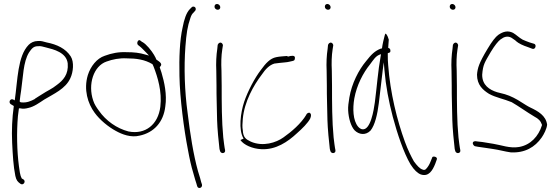

<svg xmlns="http://www.w3.org/2000/svg" viewBox="-20 -729 2803 964"><path d="M34 -206 49 -197V-194C41 -137 38 -75 41 -12C44 49 47 105 57 154C62 177 69 184 83 194C97 204 112 182 98 172L89 167V166C80 151 78 125 75 105C65 30 63 -65 70 -146L75 -185H82C94 -182 108 -183 122 -187C151 -193 179 -214 202 -229C250 -258 309 -283 333 -336C348 -367 353 -418 335 -446C310 -485 266 -506 214 -516C199 -520 186 -525 169 -523C151 -523 135 -515 124 -504C68 -447 69 -328 54 -225L47 -229C31 -237 21 -215 34 -206ZM79 -219V-222C81 -239 83 -257 86 -274C96 -340 96 -418 126 -466C138 -483 147 -497 170 -497C186 -499 196 -494 210 -491C250 -481 313 -466 320 -411C325 -355 296 -325 266 -303C242 -283 215 -272 193 -257C181 -249 168 -242 155 -233V-232C136 -222 115 -212 87 -215C84 -215 81 -216 79 -219ZM86 -210H87ZM170 -497C170 -497 169 -497 169 -497C169 -497 170 -497 170 -497ZM266 -298Z M421 -352C399 -279 421 -209 455 -163C481 -127 524 -92 561 -72C593 -54 638 -37 681 -48C752 -63 801 -115 810 -195C819 -254 805 -317 791 -364L782 -391L784 -394C801 -411 773 -423 765 -430C762 -438 759 -444 755 -450V-451C740 -476 715 -507 695 -518H694L685 -525C675 -535 663 -513 673 -503L682 -496C689 -491 704 -475 715 -464L728 -450L710 -455C681 -464 651 -467 617 -467C576 -469 541 -462 506 -449C466 -436 435 -396 421 -352ZM448 -224C420 -306 450 -398 515 -420C545 -431 580 -438 616 -436C664 -436 707 -430 745 -407L746 -406L751 -395C772 -341 794 -269 785 -193C774 -104 710 -52 625 -69C567 -84 512 -122 476 -174C465 -189 454 -205 448 -224ZM682 -496C682 -496 681 -496 681 -496C681 -496 682 -496 682 -496ZM785 -410Z M881 -348C883 -235 904 -77 923 20C932 70 941 109 950 138C958 167 963 184 966 192L970 206C975 222 998 215 994 197L990 185C988 176 983 158 974 130C951 47 935 -54 922 -162C907 -271 903 -390 911 -496C916 -560 921 -596 936 -639C940 -651 944 -659 951 -665L959 -674C961 -676 963 -679 963 -683C963 -691 958 -696 950 -696C946 -696 944 -694 942 -692L933 -683C915 -665 904 -629 897 -592C882 -526 879 -440 881 -348Z M1057 -695C1057 -687 1065 -680 1073 -680C1081 -680 1086 -685 1086 -693C1086 -701 1078 -709 1070 -709C1062 -709 1057 -704 1057 -695ZM1066 -373C1066 -350 1067 -326 1067 -299C1067 -272 1067 -246 1068 -216L1070 -126C1071 -86 1078 -12 1082 19L1085 30C1090 45 1114 42 1110 24L1108 14C1107 7 1104 -11 1101 -39C1093 -121 1093 -213 1093 -299C1093 -325 1092 -350 1092 -374C1090 -412 1091 -450 1096 -481L1099 -500C1100 -503 1098 -507 1096 -510C1087 -521 1076 -512 1073 -504L1071 -484C1066 -452 1064 -413 1066 -373ZM1092 -371Z M1187 -26C1204 -1 1248 18 1292 20C1365 24 1425 -17 1471 -60C1496 -82 1527 -112 1538 -135C1543 -148 1543 -158 1536 -161V-162C1530 -166 1520 -159 1518 -154V-153C1492 -109 1443 -67 1403 -39C1367 -13 1300 9 1239 -18C1214 -30 1201 -39 1199 -75C1196 -90 1197 -110 1199 -132C1207 -219 1253 -300 1294 -354C1313 -382 1332 -402 1358 -410H1359C1368 -411 1376 -412 1383 -413C1398 -415 1422 -416 1432 -419C1444 -422 1456 -423 1459 -428V-429C1465 -447 1456 -451 1439 -448H1438C1428 -445 1424 -443 1422 -448C1402 -446 1386 -446 1367 -442C1336 -436 1314 -411 1290 -378C1259 -338 1224 -271 1206 -218C1188 -164 1176 -77 1203 -33ZM1555 -142C1555 -142 1554 -142 1554 -142C1554 -142 1555 -142 1555 -142Z M1611 -695C1611 -687 1619 -680 1627 -680C1635 -680 1640 -685 1640 -693C1640 -701 1632 -709 1624 -709C1616 -709 1611 -704 1611 -695ZM1620 -373C1620 -350 1621 -326 1621 -299C1621 -272 1621 -246 1622 -216L1624 -126C1625 -86 1632 -12 1636 19L1639 30C1644 45 1668 42 1664 24L1662 14C1661 7 1658 -11 1655 -39C1647 -121 1647 -213 1647 -299C1647 -325 1646 -350 1646 -374C1644 -412 1645 -450 1650 -481L1653 -500C1654 -503 1652 -507 1650 -510C1641 -521 1630 -512 1627 -504L1625 -484C1620 -452 1618 -413 1620 -373ZM1646 -371Z M1728 -175C1730 -135 1742 -95 1760 -75C1782 -53 1815 -48 1840 -73C1863 -101 1875 -156 1882 -211C1889 -266 1895 -325 1902 -380L1907 -416L1910 -379C1917 -297 1932 -219 1952 -143C1974 -60 2007 39 2041 96C2059 125 2077 141 2093 147C2133 160 2152 126 2165 94L2173 72C2179 58 2153 53 2150 61V62L2141 84C2136 97 2129 108 2122 116C2116 125 2108 126 2101 122C2088 118 2074 103 2058 81C2044 56 2028 24 2013 -17C1974 -124 1939 -263 1929 -402C1927 -421 1927 -438 1927 -453V-462C1933 -464 1940 -465 1940 -471V-472C1941 -481 1938 -486 1929 -489C1930 -506 1931 -518 1932 -530C1925 -555 1917 -561 1915 -560C1914 -559 1913 -556 1911 -549C1908 -539 1900 -505 1898 -487L1897 -486C1895 -485 1894 -485 1892 -485C1861 -473 1844 -455 1818 -422C1781 -378 1746 -310 1734 -239C1730 -215 1727 -193 1728 -175ZM1759 -235C1771 -301 1803 -363 1838 -406C1855 -428 1866 -450 1893 -457L1891 -445C1878 -375 1872 -291 1862 -215C1857 -179 1841 -72 1798 -80C1792 -81 1784 -86 1778 -93C1752 -124 1750 -184 1759 -235ZM2165 94Z M2238 -695C2238 -687 2246 -680 2254 -680C2262 -680 2267 -685 2267 -693C2267 -701 2259 -709 2251 -709C2243 -709 2238 -704 2238 -695ZM2247 -373C2247 -350 2248 -326 2248 -299C2248 -272 2248 -246 2249 -216L2251 -126C2252 -86 2259 -12 2263 19L2266 30C2271 45 2295 42 2291 24L2289 14C2288 7 2285 -11 2282 -39C2274 -121 2274 -213 2274 -299C2274 -325 2273 -350 2273 -374C2271 -412 2272 -450 2277 -481L2280 -500C2281 -503 2279 -507 2277 -510C2268 -521 2257 -512 2254 -504L2252 -484C2247 -452 2245 -413 2247 -373ZM2273 -371Z M2358 -18C2348 -11 2358 3 2364 5L2380 8C2407 11 2430 16 2455 19C2484 23 2515 32 2544 36C2615 40 2666 10 2700 -39C2711 -55 2725 -82 2727 -103C2721 -149 2681 -171 2643 -189C2628 -196 2614 -206 2599 -215C2573 -232 2545 -247 2515 -256L2476 -266C2437 -278 2401 -302 2401 -353V-354C2405 -406 2414 -416 2444 -468C2464 -501 2481 -522 2493 -531C2510 -544 2528 -550 2547 -540L2569 -525V-524C2585 -510 2605 -501 2632 -492L2653 -484C2669 -479 2675 -505 2662 -509L2639 -516C2626 -521 2614 -525 2604 -530C2586 -540 2573 -554 2556 -564C2530 -577 2507 -571 2482 -554C2468 -544 2450 -521 2428 -484C2406 -448 2392 -420 2386 -404C2379 -386 2376 -369 2375 -354C2375 -302 2405 -277 2435 -258C2469 -239 2511 -232 2549 -216C2584 -196 2625 -166 2664 -143C2683 -133 2694 -123 2701 -103V-100C2684 -45 2644 -1 2586 9C2540 17 2496 -1 2457 -7C2433 -10 2409 -16 2384 -18H2383L2368 -20C2365 -20 2361 -20 2358 -18ZM2545 36C2545 36 2544 36 2544 36C2544 36 2545 36 2545 36ZM2556 -564Z"/></svg>

Font: Stray Cat
Style: LtCn
Weight: 300
Version: Version 1.0